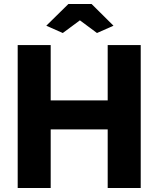

<svg xmlns="http://www.w3.org/2000/svg" viewBox="-20 -934 787 954"><path d="M210 -806.2 319.8 -914.1H435.1L543.9 -806.2L461.9 -770L377 -833L292 -770ZM679.2 -710V0H515.1V-291H231.9V0H67.9V-710H231.9V-435.1H515.1V-710Z"/></svg>

Font: Rawline ExtraBold
Style: Regular
Weight: 800
Designer: Matt McInerney, Pablo Impallari, Rodrigo Fuenzalida
Foundry: Matt McInerney, Pablo Impallari, Rodrigo Fuenzalida
Version: Version 4.020;PS 004.020;hotconv 1.0.88;makeotf.lib2.5.64775